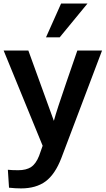

<svg xmlns="http://www.w3.org/2000/svg" viewBox="-23 -816 588 1062"><path d="M231.4 -609.4 314.9 -796.4H460.9L307.1 -609.4ZM93.3 226.1Q62 226.1 26.9 222.2L20.5 123Q43 125.5 77.6 125.5Q122.1 125.5 148.9 107.9Q175.8 90.3 193.4 45.4Q195.3 40.5 212.9 -9.8L-2.9 -536.6H133.8L274.9 -147.5Q290.5 -205.6 345 -363.3Q399.4 -521 404.8 -536.6H541.5Q318.4 53.2 316.4 58.1Q281.7 148.4 229 187.3Q176.3 226.1 93.3 226.1Z"/></svg>

Font: Oxygen
Style: Bold
Weight: 700
Designer: vernon adams
Foundry: Vernon Adams
Version: Version 0.2.3 webfont; ttfautohint (v0.93.3-1d66) -l 8 -r 50